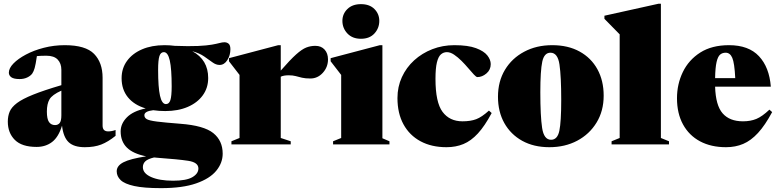

<svg xmlns="http://www.w3.org/2000/svg" viewBox="-20 -767 4136 1020"><path d="M594 -45.5Q554.5 -13.5 517.8 0.8Q481 15 430.5 15Q373 15 344.8 -11.5Q316.5 -38 309.5 -99.5Q291 -39 256.8 -12.8Q222.5 13.5 174.5 13.5Q96 13.5 58.8 -23.8Q21.5 -61 21.5 -121Q21.5 -150.5 31.5 -174.2Q41.5 -198 70.5 -219.8Q99.5 -241.5 156 -264.2Q212.5 -287 306 -314.5V-396Q306 -430 286.5 -450.5Q267 -471 226.5 -471Q197 -471 176 -469Q169.5 -424 164.2 -405.8Q159 -387.5 151.5 -376.5Q142.5 -364 124.8 -355.5Q107 -347 84 -347Q53.5 -347 40.2 -356.5Q27 -366 27 -381Q27 -404.5 51.5 -429.8Q76 -455 117.8 -477.2Q159.5 -499.5 213 -513.2Q266.5 -527 324 -527Q434.5 -527 479.8 -480.8Q525 -434.5 525 -354V-100Q525 -69 554.5 -69Q574 -69 594 -76.5ZM229 -174.5Q229 -135 240.2 -118.8Q251.5 -102.5 272.5 -102.5Q288 -102.5 297 -113.5Q306 -124.5 306 -154.5V-285.5Q257 -263.5 243 -239.2Q229 -215 229 -174.5Z M858 -177Q824 -177 794 -181.5Q747 -176 747 -155Q747 -141.5 759.8 -134Q772.5 -126.5 813.5 -121.2Q854.5 -116 938 -109.5Q1063.5 -100 1113.2 -59.8Q1163 -19.5 1163 49.5Q1163 98.5 1128.8 140.2Q1094.5 182 1022.2 207.2Q950 232.5 835 232.5Q744.5 232.5 693.2 221.2Q642 210 621 189.8Q600 169.5 600 143Q600 113.5 636 95Q672 76.5 756.5 63.5Q686.5 49.5 653.8 16.8Q621 -16 621 -69Q621 -110 654 -143.5Q687 -177 754 -191Q693 -209 659.5 -250.2Q626 -291.5 626 -351.5Q626 -404 654.8 -443.5Q683.5 -483 734.8 -505Q786 -527 854 -527Q882.5 -527 908.5 -523.5Q985 -520.5 1032 -522.8Q1079 -525 1105.5 -529.8Q1132 -534.5 1146.5 -538.5Q1161 -542.5 1172.5 -542.5Q1185.5 -542.5 1194.8 -534.5Q1204 -526.5 1204 -505.5Q1204 -473.5 1187.8 -447.8Q1171.5 -422 1146.5 -422Q1127.5 -422 1108.8 -435.8Q1090 -449.5 1064.8 -467Q1039.5 -484.5 1001.5 -495Q1086 -449.5 1086 -352.5Q1086 -300 1057.2 -260.5Q1028.5 -221 977.2 -199Q926 -177 858 -177ZM861.5 -214Q878.5 -214 885.2 -235.2Q892 -256.5 892 -308.5Q892 -401 882 -445.5Q872 -490 850.5 -490Q833.5 -490 826.8 -468.8Q820 -447.5 820 -395.5Q820 -303 830 -258.5Q840 -214 861.5 -214ZM739 121Q739 154 783 173.5Q827 193 899.5 193Q970 193 1002 174.2Q1034 155.5 1034 128Q1034 95.5 979.5 87.2Q925 79 820.5 71.5Q809 70.5 798.5 69.5Q765 77.5 752 90Q739 102.5 739 121Z M1655 -523.5Q1686.5 -523.5 1704.5 -503.5Q1722.5 -483.5 1722.5 -451.5Q1722.5 -410.5 1695 -380.2Q1667.5 -350 1629 -350Q1602 -350 1584.2 -354.2Q1566.5 -358.5 1550.8 -362.8Q1535 -367 1513.5 -367Q1487 -367 1471.5 -359.5V-34L1524.5 -16.5V0H1209.5V-16.5L1252.5 -34V-369L1196.5 -441.5V-458L1458 -527H1471.5V-392Q1521.5 -449.5 1552.8 -477.5Q1584 -505.5 1607 -514.5Q1630 -523.5 1655 -523.5Z M1897.5 -561Q1852 -561 1825.5 -589.2Q1799 -617.5 1799 -656Q1799 -693 1825.5 -719Q1852 -745 1897.5 -745Q1943.5 -745 1969.2 -719Q1995 -693 1995 -656Q1995 -617.5 1969.2 -589.2Q1943.5 -561 1897.5 -561ZM2011.5 -527V-32.5L2049 -16.5V0H1749.5V-16.5L1792.5 -34V-369L1736.5 -441.5V-458L1998 -527Z M2393.5 -527Q2466.5 -527 2508.8 -511.2Q2551 -495.5 2569 -472.5Q2587 -449.5 2587 -426.5Q2587 -396 2564.2 -376.8Q2541.5 -357.5 2516 -357.5Q2510 -357.5 2497.5 -371Q2485 -384.5 2468.2 -404.2Q2451.5 -424 2432 -443.5Q2412.5 -463 2392.5 -476.5Q2372.5 -490 2354 -490Q2336 -490 2322.2 -478Q2308.5 -466 2301 -435.2Q2293.5 -404.5 2293.5 -348Q2293.5 -223 2331 -172.8Q2368.5 -122.5 2437 -122.5Q2480 -122.5 2509.8 -133.8Q2539.5 -145 2577.5 -179.5L2592 -166.5Q2555.5 -98 2519 -58.2Q2482.5 -18.5 2442 -1.8Q2401.5 15 2352 15Q2272.5 15 2214 -16.5Q2155.5 -48 2123.5 -106.5Q2091.5 -165 2091.5 -246Q2091.5 -306 2115 -357.2Q2138.5 -408.5 2180.2 -446.5Q2222 -484.5 2276.8 -505.8Q2331.5 -527 2393.5 -527Z M2898.5 15Q2815.5 15 2754.2 -19Q2693 -53 2659.2 -113.2Q2625.5 -173.5 2625.5 -253Q2625.5 -334.5 2662.5 -396Q2699.5 -457.5 2764.8 -492.2Q2830 -527 2913.5 -527Q2998 -527 3059.2 -493.2Q3120.5 -459.5 3153.8 -399Q3187 -338.5 3187 -259Q3187 -177.5 3149.2 -115.8Q3111.5 -54 3046.5 -19.5Q2981.5 15 2898.5 15ZM2907.5 -24.5Q2941.5 -24.5 2951.5 -72Q2961.5 -119.5 2961.5 -235.5Q2961.5 -361.5 2952.2 -424.2Q2943 -487 2904.5 -487Q2871 -487 2860.8 -439.5Q2850.5 -392 2850.5 -276.5Q2850.5 -150.5 2860 -87.5Q2869.5 -24.5 2907.5 -24.5Z M3491 -34 3534 -16.5V0H3229V-16.5L3272 -34V-584.5L3191 -667V-683.5L3477.5 -747H3491Z M3853 -527Q3957.5 -527 4012.2 -468.2Q4067 -409.5 4075 -306.5H3779Q3782 -207 3819 -164.8Q3856 -122.5 3927 -122.5Q3967 -122.5 3998 -135.2Q4029 -148 4067.5 -184.5L4082 -171.5Q4044.5 -101.5 4007 -60.8Q3969.5 -20 3928.2 -2.5Q3887 15 3837 15Q3757.5 15 3699 -16.2Q3640.5 -47.5 3608.5 -106Q3576.5 -164.5 3576.5 -245Q3576.5 -320 3607.5 -384.2Q3638.5 -448.5 3700 -487.8Q3761.5 -527 3853 -527ZM3835 -487Q3817.5 -487 3805.5 -476.8Q3793.5 -466.5 3786.8 -437.5Q3780 -408.5 3779 -352H3886Q3882 -432.5 3870.2 -459.8Q3858.5 -487 3835 -487Z"/></svg>

Font: Newsreader Display ExtraBold
Style: Regular
Weight: 800
Designer: Hugues Gentile
Foundry: Production Type
Version: Version 1.001